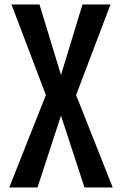

<svg xmlns="http://www.w3.org/2000/svg" viewBox="-20 -805 540 850"><path d="M30.8 -785.2H154.8L250 -473.1L345.2 -785.2H469.2L316.9 -384.3L479 24.9H354L250 -293L146 24.9H21L183.1 -384.3Z"/></svg>

Font: BIZ UDGothic
Style: Bold
Weight: 700
Monospace: yes
Designer: TypeBank Co., Ltd.
Foundry: Morisawa Inc.
Version: Version 1.05